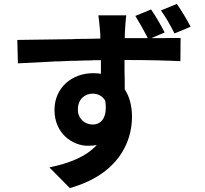

<svg xmlns="http://www.w3.org/2000/svg" viewBox="-20 -869 1040 976"><path d="M949 -733C930 -770 904 -813 879 -849L798 -816C824 -780 847 -739 867 -699L949 -733ZM651 -276C651 -329 639 -377 614 -415V-442C614 -461 614 -482 613 -502V-513C613 -530 613 -547 613 -564C748 -564 837 -561 897 -558L898 -676H873H869H860C830 -675 792 -675 749 -675L817 -704C799 -739 773 -785 748 -821L668 -788C689 -754 708 -720 727 -684L731 -675H614C614 -686 615 -699 615 -707C616 -723 619 -775 622 -791H480C482 -778 486 -746 489 -706C490 -698 490 -686 490 -673C450 -672 407 -671 364 -671L353 -670C251 -669 146 -667 68 -666L71 -547C126 -550 186 -553 249 -556L258 -557C262 -557 265 -557 269 -557H279C300 -558 323 -559 345 -560H355H366C392 -561 418 -562 445 -562L455 -563C468 -563 480 -563 493 -563C493 -544 493 -523 493 -504V-494C480 -496 468 -497 454 -497C345 -497 257 -423 257 -310C257 -189 350 -128 427 -128C444 -128 458 -129 472 -132C417 -72 332 -39 231 -18L335 87C580 18 651 -145 651 -276ZM376 -313C376 -366 413 -393 450 -393C478 -393 501 -381 515 -357C528 -269 493 -236 451 -236C414 -236 381 -262 376 -302V-312V-313Z"/></svg>

Font: Glow Sans SC Normal
Style: Bold
Weight: 700
Designer: Ryoko NISHIZUKA (kana, bopomofo & ideographs); Paul D. Hunt (Latin, Greek & Cyrillic); Sandoll Communications, Soo-young
Version: Version 0.93